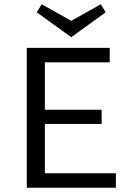

<svg xmlns="http://www.w3.org/2000/svg" viewBox="-20 -883 622 903"><path d="M315 -708 153 -825 176 -863 315 -785 454 -863 477 -825ZM525 -68V0H106V-658H496V-590H191V-367H458V-300H191V-68Z"/></svg>

Font: Ysabeau SC Medium
Style: Regular
Weight: 500
Designer: Christian Thalmann (Catharsis Fonts)
Version: Version 0.003